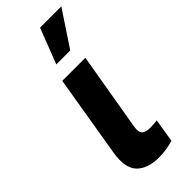

<svg xmlns="http://www.w3.org/2000/svg" viewBox="-257 -822 864 864"><g transform="rotate(-45 175.0 -390.0)"><path d="M115.8 -545.5H262.8L198.9 -170.8Q193.9 -138.1 206.5 -127.1Q219.1 -116.1 247.2 -116.1Q261 -116.1 271.3 -117.2Q281.6 -118.3 290.5 -119L272.7 -7.8Q252.8 -1.4 229 2.5Q205.3 6.4 180 6.4Q108.3 6.4 72.6 -30.5Q36.9 -67.5 50.4 -152.7ZM149.1 -616.8 214.5 -785.5H349.8L237.9 -616.8Z"/></g></svg>

Font: Inter UI
Style: Bold Italic
Weight: 700
Italic angle: 9.39999°
Designer: Rasmus Andersson
Foundry: rsms
Version: 3.2;8d6f07862